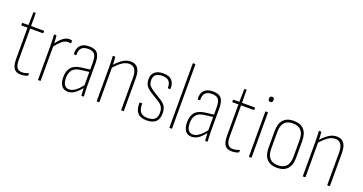

<svg xmlns="http://www.w3.org/2000/svg" viewBox="-38 -1290 3597 1905"><g transform="rotate(20 1761.0 -337.5)"><path d="M189 8Q140 8 117.5 -22.5Q95 -53 95 -124V-453H33Q29 -453 29 -457V-476Q29 -480 33 -480H95L98 -614Q99 -618 103 -618H119Q122 -618 122 -613L123 -480H257Q261 -480 261 -476V-457Q261 -453 257 -453H123V-124Q123 -68 139.5 -43Q156 -18 193 -18Q228 -18 260 -33Q264 -35 264 -29V-11Q264 -7 261 -6Q246 1 227 4.5Q208 8 189 8Z M374 0Q370 0 370 -4V-368Q370 -425 366 -475Q366 -480 370 -480H388Q392 -480 392 -476Q394 -456 395.5 -435Q397 -414 397 -396Q412 -417 432 -438.5Q452 -460 475.5 -474Q499 -488 527 -488Q542 -488 551 -485Q555 -484 555 -480Q555 -468 554 -458Q554 -452 548 -454Q538 -456 524 -456Q489 -456 457 -428.5Q425 -401 398 -364V-4Q398 0 394 0Z M686 8Q641 8 618.5 -24.5Q596 -57 596 -114Q596 -179 628 -217Q660 -255 734 -264L822 -275V-352Q822 -412 802.5 -436.5Q783 -461 734 -461Q639 -461 644 -366Q644 -361 640 -361H621Q617 -361 617 -367Q613 -424 643 -456Q673 -488 735 -488Q796 -489 823 -457.5Q850 -426 850 -353V-112Q850 -82 851 -55Q852 -28 854 -5Q855 0 850 0H832Q828 0 828 -5Q825 -44 823 -80Q782 -30 750.5 -11Q719 8 686 8ZM624 -115Q624 -69 640.5 -43.5Q657 -18 691 -18Q720 -18 751.5 -39Q783 -60 822 -110V-250L735 -239Q675 -232 649.5 -200.5Q624 -169 624 -115Z M994 0Q990 0 990 -4V-368Q990 -396 989 -423.5Q988 -451 986 -475Q986 -480 990 -480H1008Q1012 -480 1012 -476Q1014 -459 1015.5 -437Q1017 -415 1017 -396Q1055 -439 1093.5 -463.5Q1132 -488 1175 -488Q1224 -488 1250 -454.5Q1276 -421 1276 -348V-4Q1276 0 1272 0H1252Q1248 0 1248 -4V-345Q1248 -461 1169 -461Q1129 -461 1092 -435Q1055 -409 1018 -367V-4Q1018 0 1014 0Z M1518 8Q1452 8 1422 -26.5Q1392 -61 1394 -132Q1394 -136 1398 -136H1419Q1422 -136 1422 -132Q1421 -73 1444 -45.5Q1467 -18 1519 -18Q1571 -18 1595 -40Q1619 -62 1619 -109Q1619 -145 1605 -169Q1591 -193 1558 -213L1470 -267Q1431 -292 1414.5 -318Q1398 -344 1398 -385Q1398 -435 1429.5 -461.5Q1461 -488 1518 -488Q1639 -488 1636 -368Q1636 -364 1633 -364H1612Q1608 -364 1608 -369Q1609 -414 1587.5 -437.5Q1566 -461 1518 -461Q1426 -461 1426 -385Q1426 -351 1439.5 -331.5Q1453 -312 1486 -290L1575 -235Q1614 -210 1630 -183Q1646 -156 1646 -110Q1646 8 1518 8Z M1761 0Q1757 0 1757 -4V-679Q1757 -683 1761 -683H1781Q1785 -683 1785 -679V-4Q1785 0 1781 0Z M1993 8Q1948 8 1925.5 -24.5Q1903 -57 1903 -114Q1903 -179 1935 -217Q1967 -255 2041 -264L2129 -275V-352Q2129 -412 2109.5 -436.5Q2090 -461 2041 -461Q1946 -461 1951 -366Q1951 -361 1947 -361H1928Q1924 -361 1924 -367Q1920 -424 1950 -456Q1980 -488 2042 -488Q2103 -489 2130 -457.5Q2157 -426 2157 -353V-112Q2157 -82 2158 -55Q2159 -28 2161 -5Q2162 0 2157 0H2139Q2135 0 2135 -5Q2132 -44 2130 -80Q2089 -30 2057.5 -11Q2026 8 1993 8ZM1931 -115Q1931 -69 1947.5 -43.5Q1964 -18 1998 -18Q2027 -18 2058.5 -39Q2090 -60 2129 -110V-250L2042 -239Q1982 -232 1956.5 -200.5Q1931 -169 1931 -115Z M2416 8Q2367 8 2344.5 -22.5Q2322 -53 2322 -124V-453H2260Q2256 -453 2256 -457V-476Q2256 -480 2260 -480H2322L2325 -614Q2326 -618 2330 -618H2346Q2349 -618 2349 -613L2350 -480H2484Q2488 -480 2488 -476V-457Q2488 -453 2484 -453H2350V-124Q2350 -68 2366.5 -43Q2383 -18 2420 -18Q2455 -18 2487 -33Q2491 -35 2491 -29V-11Q2491 -7 2488 -6Q2473 1 2454 4.5Q2435 8 2416 8Z M2601 0Q2597 0 2597 -4V-476Q2597 -480 2601 -480H2621Q2625 -480 2625 -476V-4Q2625 0 2621 0ZM2611 -584Q2587 -584 2587 -608V-615Q2587 -638 2611 -638Q2635 -638 2635 -615V-608Q2635 -584 2611 -584Z M2895 8Q2825 8 2787.5 -32Q2750 -72 2750 -149V-330Q2750 -407 2787.5 -447.5Q2825 -488 2895 -488Q2966 -488 3003.5 -448Q3041 -408 3041 -330V-149Q3041 -73 3003.5 -32.5Q2966 8 2895 8ZM2895 -19Q3013 -19 3013 -152V-328Q3013 -461 2895 -461Q2778 -461 2778 -328V-152Q2778 -19 2895 -19Z M3170 0Q3166 0 3166 -4V-368Q3166 -396 3165 -423.5Q3164 -451 3162 -475Q3162 -480 3166 -480H3184Q3188 -480 3188 -476Q3190 -459 3191.5 -437Q3193 -415 3193 -396Q3231 -439 3269.5 -463.5Q3308 -488 3351 -488Q3400 -488 3426 -454.5Q3452 -421 3452 -348V-4Q3452 0 3448 0H3428Q3424 0 3424 -4V-345Q3424 -461 3345 -461Q3305 -461 3268 -435Q3231 -409 3194 -367V-4Q3194 0 3190 0Z"/></g></svg>

Font: Sofia Sans Cond ExtraLight
Style: Regular
Weight: 200
Width: 3
Designer: Botio Nikoltchev, Ani Petrova
Foundry: lettersoup
Version: Version 4.100; ttfautohint (v1.8.3)